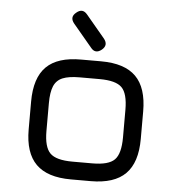

<svg xmlns="http://www.w3.org/2000/svg" viewBox="-51 -744 726 791"><g transform="rotate(5 312.0 -348.0)"><path d="M271 0Q173.5 0 126.8 -46.5Q80 -93 80 -190V-305Q80 -403.5 126.8 -449.8Q173.5 -496 271 -495.5H353Q450.5 -495.5 497 -449Q543.5 -402.5 543.5 -305V-191Q543.5 -93.5 497 -46.8Q450.5 0 353 0ZM153.5 -190Q153.5 -123.5 178.5 -98.5Q203.5 -73.5 271 -73.5H353Q420.5 -73.5 445.2 -98.5Q470 -123.5 470 -191V-305Q470 -372.5 445.2 -397.2Q420.5 -422 353 -422H271Q226 -422 200.5 -411.5Q175 -401 164.2 -375.5Q153.5 -350 153.5 -305ZM352 -544Q326 -523 306.5 -548L229 -640.5Q208 -666 233 -686Q258 -707.5 278.5 -682.5L356 -590Q376.5 -564.5 352 -544Z"/></g></svg>

Font: Jura Light SemiBold
Style: Regular
Weight: 600
Version: Version 5.106